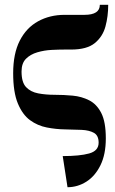

<svg xmlns="http://www.w3.org/2000/svg" viewBox="-20 -542 482 802"><path d="M262 240 242 110Q313 110 352.5 99Q392 88 392 54Q392 24 372.5 13Q353 2 321.5 0.5Q290 -1 252 -1.5Q214 -2 175.5 -9.5Q137 -17 105.5 -40Q74 -63 54.5 -110Q35 -157 35 -236Q35 -318 62.5 -372Q90 -426 139 -453Q188 -480 250 -480H333Q397 -480 397 -522H432Q432 -474 420.5 -431.5Q409 -389 376 -362Q343 -335 277 -335H250Q226 -335 195.5 -333.5Q165 -332 136 -323.5Q107 -315 88.5 -296.5Q70 -278 70 -243Q70 -198 89 -178Q108 -158 139.5 -152Q171 -146 208.5 -146Q246 -146 283.5 -142.5Q321 -139 352.5 -123Q384 -107 403 -70Q422 -33 422 36Q422 103 399.5 148.5Q377 194 340.5 217Q304 240 262 240Z"/></svg>

Font: Brygada 1918
Style: Regular
Weight: 400
Designer: Mateusz Machalski | Borys Kosmynka | Przemek Hoffer
Foundry: NIEPODLEGLA 2018
Version: Version 3.006